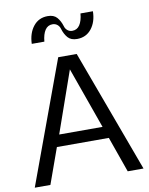

<svg xmlns="http://www.w3.org/2000/svg" viewBox="-103 -1061 875 1125"><g transform="rotate(-10 334.5 -498.5)"><path d="M215 -843H140Q142 -906 174 -946.5Q206 -987 260 -987Q296 -987 314.5 -966Q333 -945 343 -912Q347 -897 359 -887Q371 -877 388 -877Q416 -877 432 -901Q448 -925 452 -969H526Q525 -906 493 -865.5Q461 -825 407 -825Q371 -825 352.5 -846Q334 -867 324 -900Q320 -915 308 -925Q296 -935 279 -935Q251 -935 235 -911Q219 -887 215 -843ZM489 -222H180L104 -10H11L279 -739H389L658 -10H564ZM464 -292 334 -657 206 -292Z"/></g></svg>

Font: Kakao Big Sans
Style: Regular
Weight: 400
Designer: Park Young-rak; Lee Sang-min; Kim Jung-jin; Min Bon; Park Min-gyu;
Foundry: Kakao Corporation
Version: Version 2.003